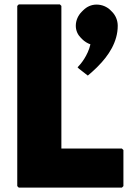

<svg xmlns="http://www.w3.org/2000/svg" viewBox="-20 -852 643 879"><path d="M422 -831C398 -831 377 -821 361 -805L354 -798C338 -782 327 -759 327 -734C327 -712 336 -693 350 -679L357 -672C367 -662 380 -654 394 -649C382 -597 349 -558 338 -547L335 -544L342 -537L382 -506C395 -517 408 -528 421 -541L428 -548C477 -597 519 -660 519 -734C519 -759 509 -782 493 -798L486 -805C470 -821 447 -831 422 -831ZM261 -825 254 -832H66L59 -825V0L66 7H538L545 0V-165L538 -172H261Z"/></svg>

Font: Hussar Woodtype
Style: Blk
Weight: 900
Foundry: Cannot Into Space Fonts
Version: Version 1.07